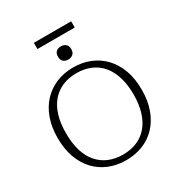

<svg xmlns="http://www.w3.org/2000/svg" viewBox="-233 -1167 1246 1337"><g transform="rotate(-30 390.5 -498.0)"><path d="M390 17Q317 17 255 -8Q193 -33 147.5 -81Q102 -129 77 -198Q52 -267 52 -355Q52 -443 77 -512Q102 -581 147.5 -629Q193 -677 255 -702.5Q317 -728 390 -728Q464 -728 526 -702.5Q588 -677 633 -629Q678 -581 703 -512Q728 -443 728 -355Q728 -267 703 -198Q678 -129 633 -81Q588 -33 526 -8Q464 17 390 17ZM390 -28Q452 -28 502.5 -49Q553 -70 588.5 -111.5Q624 -153 643 -214Q662 -275 662 -355Q662 -435 643 -496Q624 -557 588.5 -598.5Q553 -640 502.5 -661Q452 -682 390 -682Q328 -682 278 -661Q228 -640 192 -598.5Q156 -557 137.5 -496Q119 -435 119 -355Q119 -275 137.5 -214Q156 -153 192 -111.5Q228 -70 278 -49Q328 -28 390 -28ZM390 -792Q367 -792 352 -805Q337 -818 337 -845Q337 -872 352 -885Q367 -898 390 -898Q413 -898 428.5 -885Q444 -872 444 -845Q444 -818 428.5 -805Q413 -792 390 -792ZM240 -1013H540V-963H240Z"/></g></svg>

Font: Roboto Serif 20pt ExtraLight
Style: Regular
Weight: 250
Version: Version 1.008